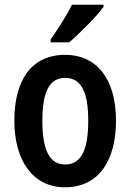

<svg xmlns="http://www.w3.org/2000/svg" viewBox="-20 -786 554 816"><path d="M420 -757V-766H286C264 -721 229 -667 195 -618V-606H274C320 -645 392 -718 420 -757ZM473 -273C473 -454 388 -553 258 -553C113 -553 41 -445 41 -273C41 -106 118 10 256 10C403 10 473 -108 473 -273ZM160 -272C160 -394 189 -455 257 -455C326 -455 355 -394 355 -273C355 -150 326 -87 257 -87C189 -87 160 -151 160 -272Z"/></svg>

Font: Noto Sans Thai Cond SemBd
Style: Regular
Weight: 600
Width: 3
Designer: Monotype Design Team
Foundry: Monotype Imaging Inc.
Version: Version 2.002